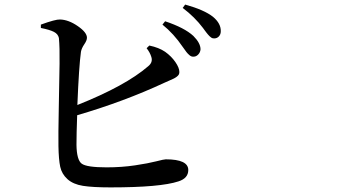

<svg xmlns="http://www.w3.org/2000/svg" viewBox="-20 -813 1540 842"><path d="M623 -601.6 634.8 -613.3Q676.8 -604.5 704.1 -585.9Q731.4 -566.4 749 -541Q766.6 -515.6 766.6 -497.1Q766.6 -490.2 763.7 -485.4Q760.7 -480.5 753.9 -475.6Q747.1 -470.7 740.7 -467.8Q734.4 -464.8 722.2 -459.5Q710 -454.1 701.2 -450.2Q525.4 -368.2 318.4 -307.6Q315.4 -225.6 315.4 -177.7Q316.4 -111.3 338.4 -95.2Q360.4 -79.1 447.3 -79.1Q513.7 -79.1 572.3 -87.9Q630.9 -96.7 665 -105.5Q699.2 -114.3 707 -114.3Q805.7 -114.3 805.7 -67.4Q805.7 -31.2 762.7 -17.6Q683.6 8.8 464.8 8.8Q386.7 8.8 343.8 2Q300.8 -4.9 275.9 -27.3Q251 -49.8 244.1 -81.5Q237.3 -113.3 236.3 -172.9Q235.4 -219.7 237.8 -340.8Q240.2 -461.9 241.2 -533.7Q242.2 -605.5 238.3 -646.5Q234.4 -664.1 216.3 -673.3Q198.2 -682.6 159.2 -690.4V-705.1Q223.6 -728.5 243.2 -727.5Q280.3 -726.6 320.8 -698.7Q361.3 -670.9 361.3 -647.5Q361.3 -635.7 349.6 -618.7Q337.9 -601.6 335 -585.9Q326.2 -522.5 319.3 -352.5Q530.3 -436.5 629.9 -522.5Q651.4 -540 643.6 -563.5Q637.7 -583 623 -601.6ZM692.4 -705.1 704.1 -719.7Q789.1 -691.4 828.1 -655.3Q859.4 -624 859.4 -596.7Q858.4 -583 848.6 -573.2Q838.9 -563.5 826.2 -564.5Q818.4 -564.5 810.5 -571.3Q802.7 -578.1 797.4 -585Q792 -591.8 781.2 -607.4Q742.2 -665 692.4 -705.1ZM781.2 -778.3 792 -793Q876 -769.5 914.1 -739.3Q949.2 -710 948.2 -675.8Q948.2 -662.1 939.9 -653.3Q931.6 -644.5 918.9 -644.5Q915 -644.5 911.6 -645.5Q908.2 -646.5 904.8 -649.4Q901.4 -652.3 898.9 -654.3Q896.5 -656.2 892.1 -661.6Q887.7 -667 885.7 -669.4Q883.8 -671.9 877.9 -679.7Q872.1 -687.5 870.1 -690.4Q834 -738.3 781.2 -778.3Z"/></svg>

Font: Bpmf Zihi Serif SemiBold
Style: SemiBold
Weight: 600
Foundry: But Ko
Version: Version 1.320